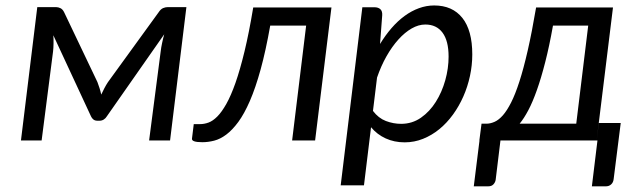

<svg xmlns="http://www.w3.org/2000/svg" viewBox="-20 -504 2267 689"><path d="M329.6 -209.5Q333.5 -199.2 337.2 -187.7Q340.8 -176.3 343.3 -164.6Q348.6 -175.8 354.5 -187.3Q360.4 -198.7 367.2 -209L549.3 -460Q556.6 -471.2 565.2 -474.9Q573.7 -478.5 582.5 -478.5H648.9L590.3 0H515.1L556.6 -319.3Q558.1 -333 561.8 -350.1Q565.4 -367.2 569.3 -380.9L363.3 -86.4Q359.4 -79.6 352.5 -75.2Q345.7 -70.8 337.4 -70.8H329.1Q320.8 -70.8 315.2 -75.2Q309.6 -79.6 306.6 -86.4L171.4 -377.4Q172.4 -363.8 172.1 -347.9Q171.9 -332 170.4 -319.3L129.4 0H55.2L113.8 -478.5H180.7Q189 -478.5 197 -474.6Q205.1 -470.7 210.4 -459.5L329.6 -209.5Z M1169.4 -477.1 1110.8 0H1028.3L1078.6 -412.1H949.7Q933.6 -321.3 915.3 -254.9Q897 -188.5 876.7 -141.8Q856.4 -95.2 835.2 -66.4Q814 -37.6 792.2 -21.2Q770.5 -4.9 748.8 0.7Q727.1 6.3 706.1 6.3Q667.5 6.3 668.9 -6.3L675.3 -58.6H698.2Q712.9 -58.6 728.3 -64.2Q743.7 -69.8 759.8 -85.9Q775.9 -102.1 792.2 -131.1Q808.6 -160.2 825 -206.5Q841.3 -252.9 857.4 -319.3Q873.5 -385.7 888.7 -477.1Z M1202.6 0ZM1202.6 161.1 1280.3 -478H1323.2Q1337.4 -478 1345 -470.9Q1352.5 -463.9 1351.6 -449.2L1343.8 -346.2Q1362.8 -377.4 1385 -403.1Q1407.2 -428.7 1431.9 -446.8Q1456.5 -464.8 1483.4 -474.6Q1510.3 -484.4 1538.1 -484.4Q1603.5 -484.4 1639.2 -439.7Q1674.8 -395 1674.8 -308.6Q1674.8 -270 1666.5 -231.4Q1658.2 -192.9 1642.8 -158Q1627.4 -123 1605.5 -92.8Q1583.5 -62.5 1556.6 -40.5Q1529.8 -18.6 1498.3 -5.9Q1466.8 6.8 1432.1 6.8Q1395 6.8 1364 -7.3Q1333 -21.5 1311.5 -47.4L1286.1 161.1ZM1506.3 -416Q1481.9 -416 1457.3 -401.9Q1432.6 -387.7 1409.7 -362.3Q1386.7 -336.9 1366.9 -302Q1347.2 -267.1 1333 -225.6L1318.4 -106Q1337.9 -80.1 1364.7 -69.8Q1391.6 -59.6 1419.4 -59.6Q1459 -59.6 1490.5 -81.5Q1522 -103.5 1543.9 -138.4Q1565.9 -173.3 1577.9 -216.1Q1589.8 -258.8 1589.8 -300.8Q1589.8 -357.4 1568.1 -386.7Q1546.4 -416 1506.3 -416Z M2179.7 -477.1 2128.4 -60.1 2121.1 0 2128.9 -62.5H2207.5L2182.1 138.7Q2180.7 150.9 2173.1 157.7Q2165.5 164.6 2154.8 164.6H2104L2124 0H1775.9L1758.8 140.6Q1757.8 149.4 1751.2 157Q1744.6 164.6 1732.4 164.6H1680.2L1700.7 0H1700.2L1708 -60.1H1726.6Q1740.7 -60.5 1755.4 -67.1Q1770 -73.7 1784.7 -90.3Q1799.3 -106.9 1814.2 -136.2Q1829.1 -165.5 1844 -211.7Q1858.9 -257.8 1873.8 -323Q1888.7 -388.2 1903.8 -477.1ZM1964.4 -412.1Q1951.2 -337.9 1936.5 -280.8Q1921.9 -223.6 1906.7 -180.9Q1891.6 -138.2 1876 -108.6Q1860.4 -79.1 1844.7 -60.1H2047.9L2090.8 -412.1Z"/></svg>

Font: Carlito
Style: Italic
Weight: 400
Italic angle: -7°
Designer: Lukasz Dziedzic
Foundry: tyPoland Lukasz Dziedzic
Version: Version 1.104